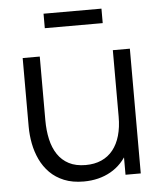

<svg xmlns="http://www.w3.org/2000/svg" viewBox="-53 -769 699 828"><g transform="rotate(-5 297.0 -355.0)"><path d="M166.3 -660V-722.7H417V-660ZM276.3 13.3Q227.8 13.3 191.7 -1.5Q155.5 -16.3 130.2 -41.8Q105 -67.3 89.5 -100.2Q74 -133.2 67 -169.8Q60 -206.5 60 -243V-540H134V-264.3Q134 -219.8 142.5 -181.9Q151 -144 169.8 -115.8Q188.7 -87.7 218.4 -72.2Q248.2 -56.7 290.7 -56.7Q329.5 -56.7 359.3 -70Q389.2 -83.3 409.3 -108.6Q429.5 -133.8 439.9 -170.1Q450.3 -206.3 450.3 -252L502.3 -240.3Q502.3 -157.3 473.3 -100.8Q444.3 -44.3 393.4 -15.5Q342.5 13.3 276.3 13.3ZM458 0V-133H450.3V-540H524V0Z"/></g></svg>

Font: Manrope ExtraLight
Style: Regular
Weight: 200
Designer: Mikhail Sharanda
Foundry: Mikhail Sharanda
Version: Version 4.505